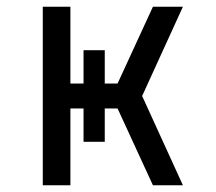

<svg xmlns="http://www.w3.org/2000/svg" viewBox="-20 -550 640 570"><path d="M107 0V-530H189V-302H228V-401H291V-302H329L434 -530H523L402 -265L523 0H434L329 -228H291V-129H228V-228H189V0Z"/></svg>

Font: Iosevka Curly Extended
Style: Regular
Weight: 400
Width: 7
Monospace: yes
Designer: Belleve Invis
Foundry: Belleve Invis
Version: Version 11.1.0; ttfautohint (v1.8.3)